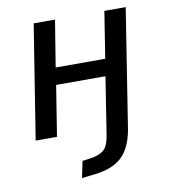

<svg xmlns="http://www.w3.org/2000/svg" viewBox="-79 -564 726 824"><g transform="rotate(-10 284.0 -152.0)"><path d="M212 193 227 121 267 115Q297 111 318.5 95.5Q340 80 348 29L387 -220H172L137 0H44L123 -497H216L183 -294H399L431 -497H524L442 25Q435 62 422 90.5Q409 119 387.5 139.5Q366 160 333 172Q300 184 255 188Z"/></g></svg>

Font: Nunito Sans 7pt Condensed Medium
Style: Italic
Weight: 500
Width: 3
Italic angle: -9°
Designer: Vernon Adams
Foundry: Vernon Adams
Version: Version 3.101;gftools[0.9.27]